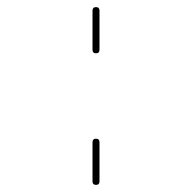

<svg xmlns="http://www.w3.org/2000/svg" viewBox="-20 -520 540 540"><path d="M240.2 -379.9V-490.2Q240.2 -500 250 -500Q259.8 -500 259.8 -490.2V-379.9Q259.8 -370.1 250 -370.1Q240.2 -370.1 240.2 -379.9ZM240.2 -9.8V-120.1Q240.2 -129.9 250 -129.9Q259.8 -129.9 259.8 -120.1V-9.8Q259.8 0 250 0Q240.2 0 240.2 -9.8Z"/></svg>

Font: Rounded Mgen+ 1mn thin
Style: Regular
Weight: 100
Designer: [Source Han Sans]
Ryoko NISHIZUKA  (kana & ideographs); Paul D. Hunt (Latin, Greek & Cyrillic); Wenlong ZHANG  (bopomofo
Version: Version 1.059.20150602